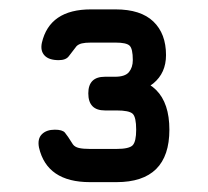

<svg xmlns="http://www.w3.org/2000/svg" viewBox="-20 -684 433 399"><path d="M167 -305.5Q77.5 -305.5 61 -377.5Q57.5 -395.5 67 -405Q76.5 -414.5 94 -414.5Q109.5 -414.5 114.8 -408.5Q120 -402.5 131.5 -384Q135.5 -378.5 144 -376.5Q152.5 -374.5 167 -374.5H222Q248.5 -374.5 255.8 -382.2Q263 -390 263 -414.5Q263 -440.5 255.8 -447.5Q248.5 -454.5 222 -454.5H198Q163.5 -454.5 163.5 -490Q163.5 -524.5 198 -524.5H222Q332 -524.5 332 -414.5Q332 -305.5 222 -305.5ZM219 -489V-524.5Q240 -524.5 248 -534.2Q256 -544 256 -559Q256 -583 249.2 -589.2Q242.5 -595.5 220 -595.5H169Q157 -595.5 150 -593.8Q143 -592 139 -588Q129 -575.5 123 -567.2Q117 -559 102 -559Q81.5 -559 72.5 -568.8Q63.5 -578.5 67 -595Q83 -664.5 169 -664.5H220Q272.5 -664.5 298.8 -639.2Q325 -614 325 -569.5Q325 -532.5 298.8 -510.8Q272.5 -489 219 -489Z"/></svg>

Font: Jura Light SemiBold
Style: Regular
Weight: 600
Version: Version 5.106